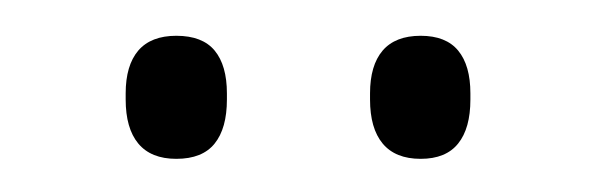

<svg xmlns="http://www.w3.org/2000/svg" viewBox="-20 -674 342 110"><path d="M81 -583Q66.5 -583 59.2 -591.8Q52 -600.5 52 -617V-620.5Q52 -636.5 59.2 -645Q66.5 -653.5 81 -653.5Q96 -653.5 103 -645Q110 -636.5 110 -620.5V-617Q110 -600.5 103 -591.8Q96 -583 81 -583ZM221 -583Q206.5 -583 199.2 -591.8Q192 -600.5 192 -617V-620.5Q192 -636.5 199.2 -645Q206.5 -653.5 221 -653.5Q235.5 -653.5 242.5 -645Q249.5 -636.5 249.5 -620.5V-617Q249.5 -600.5 242.5 -591.8Q235.5 -583 221 -583Z"/></svg>

Font: Anek Gujarati Medium ExtraLight
Style: Regular
Weight: 250
Version: Version 1.003